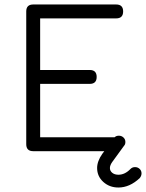

<svg xmlns="http://www.w3.org/2000/svg" viewBox="-20 -674 651 856"><path d="M128 0Q97 0 97 -31V-623Q97 -654 128 -654H498Q529 -654 529 -623Q529 -592 498 -592H159V-362H380Q411 -362 411 -331Q411 -300 380 -300H159V-62H491Q498 -69 510 -69Q522 -69 530.5 -61Q539 -53 539 -41Q539 -30 533 -24L482 46Q470 62 470 75Q470 88 480.5 96.5Q491 105 508 105Q537 105 562 79Q570 71 582 71Q594 71 602.5 79Q611 87 611 99Q611 110 603 120Q558 162 508 162Q468 162 440.5 137Q413 112 413 75Q413 45 436 12L445 0Z"/></svg>

Font: Jura Medium
Style: Regular
Weight: 500
Designer: Daniel Johnson, Alexei Vanyashin
Foundry: Daniel Johnson
Version: Version 5.103